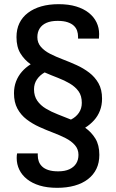

<svg xmlns="http://www.w3.org/2000/svg" viewBox="-20 -718 555 920"><path d="M254 182Q206 182 170 171Q134 160 109.5 140.5Q85 121 72.5 95Q60 69 60 39Q60 33 60.5 26.5Q61 20 62 17H161V27Q161 41 165.5 54.5Q170 68 181 79Q192 90 211 96.5Q230 103 259 103Q291 103 312.5 93Q334 83 345 65.5Q356 48 356 24Q356 -3 339 -22.5Q322 -42 294.5 -56Q267 -70 234 -82.5Q201 -95 168 -110Q135 -125 107.5 -146Q80 -167 63.5 -197.5Q47 -228 47 -271Q47 -302 57 -328Q67 -354 85 -374.5Q103 -395 127 -410Q97 -431 78 -462Q59 -493 59 -540Q59 -578 73 -607Q87 -636 114 -656.5Q141 -677 178 -687.5Q215 -698 261 -698Q309 -698 345 -687Q381 -676 405.5 -656.5Q430 -637 442.5 -611Q455 -585 455 -555Q455 -549 454.5 -542.5Q454 -536 454 -533H354V-543Q354 -557 349.5 -570.5Q345 -584 334 -594.5Q323 -605 304 -611.5Q285 -618 256 -618Q224 -618 202.5 -608.5Q181 -599 170 -581.5Q159 -564 159 -540Q159 -513 176 -493.5Q193 -474 220.5 -460Q248 -446 281 -433.5Q314 -421 347 -406Q380 -391 407.5 -370Q435 -349 452 -319Q469 -289 469 -245Q469 -214 459 -188Q449 -162 430.5 -141.5Q412 -121 388 -106Q418 -85 437 -54Q456 -23 456 24Q456 62 442 91Q428 120 401.5 140.5Q375 161 337.5 171.5Q300 182 254 182ZM320 -145Q344 -157 358 -177.5Q372 -198 372 -225Q372 -259 356.5 -280.5Q341 -302 315 -317.5Q289 -333 257.5 -345Q226 -357 194 -371Q171 -358 157 -337.5Q143 -317 143 -290Q143 -258 158.5 -235.5Q174 -213 200 -197.5Q226 -182 257 -170Q288 -158 320 -145Z"/></svg>

Font: Archivo SemiCondensed Medium
Style: Regular
Weight: 500
Width: 4
Designer: Hector Gatti
Foundry: Omnibus-Type
Version: Version 2.001